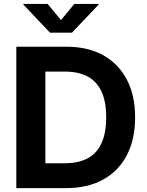

<svg xmlns="http://www.w3.org/2000/svg" viewBox="-20 -968 759 988"><path d="M319.8 0H131.3V-127.9H312.5Q383.3 -127.9 430.9 -153.3Q478.5 -178.7 502.4 -231.2Q526.4 -283.7 526.4 -364.3Q526.4 -444.8 502.4 -496.8Q478.5 -548.8 431.2 -574.2Q383.8 -599.6 313.5 -599.6H127.9V-727.5H322.8Q432.1 -727.5 511 -683.8Q589.8 -640.1 632.6 -558.6Q675.3 -477.1 675.3 -364.3Q675.3 -251 632.6 -169.2Q589.8 -87.4 510.3 -43.7Q430.7 0 319.8 0ZM213.4 -727.5V0H64V-727.5ZM225.1 -947.8 293.9 -864.7 362.3 -947.8H487.8V-944.8L350.1 -799.8H237.3L100.1 -944.8V-947.8Z"/></svg>

Font: Inter 17pt
Style: Bold
Weight: 700
Version: Version 4.001;git-66647c0bb